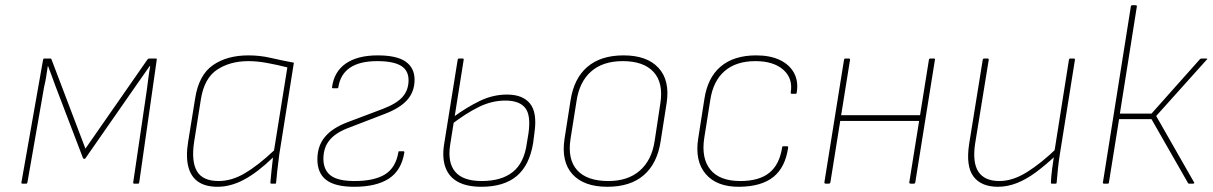

<svg xmlns="http://www.w3.org/2000/svg" viewBox="-20 -703 4642 735"><path d="M66 0Q61 0 62 -5L145 -475Q146 -479 150 -479H173Q176 -479 177 -476L307 -134L545 -476Q548 -479 552 -479H577Q581 -479 580 -474L513 -5Q512 0 509 0H494Q489 0 490 -5L542 -358Q545 -381 548 -404.5Q551 -428 555 -450H553Q539 -430 525 -410Q511 -390 497 -370L307 -97Q306 -95 303 -95Q302 -95 300.5 -95.5Q299 -96 298 -97L191 -377Q184 -396 177.5 -414Q171 -432 164 -450H163Q160 -431 157 -411Q154 -391 149 -371L85 -5Q84 0 81 0Z M813 12Q767 12 739 -7Q711 -26 701 -64.5Q691 -103 700 -159L727 -326Q741 -416 795 -453.5Q849 -491 931 -491Q975 -491 1016 -481.5Q1057 -472 1105 -463L1049 -111Q1044 -74 1041.5 -49.5Q1039 -25 1037 -4Q1037 0 1034 0H1019Q1015 0 1015 -4Q1017 -26 1019.5 -51Q1022 -76 1025 -100Q966 -43 914.5 -15.5Q863 12 813 12ZM817 -10Q866 -10 916 -39Q966 -68 1029 -127L1080 -445Q1041 -455 1002.5 -462Q964 -469 931 -469Q861 -469 811.5 -436.5Q762 -404 749 -323L723 -159Q712 -85 734 -47.5Q756 -10 817 -10Z M1336 12Q1263 12 1229 -14Q1195 -40 1195 -93Q1195 -144 1223.5 -178.5Q1252 -213 1310 -235L1445 -286Q1498 -306 1521 -332Q1544 -358 1544 -396Q1544 -434 1514.5 -451.5Q1485 -469 1424 -469Q1290 -469 1275 -368Q1274 -365 1271 -365H1255Q1251 -365 1251 -369Q1259 -429 1304 -460Q1349 -491 1426 -491Q1499 -491 1533 -467Q1567 -443 1567 -398Q1567 -352 1539 -320.5Q1511 -289 1453 -267L1318 -215Q1266 -196 1242 -167Q1218 -138 1218 -95Q1218 -53 1245.5 -31.5Q1273 -10 1337 -10Q1413 -10 1454 -35.5Q1495 -61 1505 -120Q1505 -124 1508 -124H1524Q1528 -124 1528 -120Q1517 -51 1469 -19.5Q1421 12 1336 12Z M1823 12Q1768 12 1733.5 -6.5Q1699 -25 1685.5 -61.5Q1672 -98 1680 -150L1732 -474Q1733 -479 1737 -479H1751Q1756 -479 1755 -474L1703 -147Q1693 -80 1723 -45Q1753 -10 1824 -10Q1900 -10 1943.5 -45Q1987 -80 1997 -156L2003 -192Q2013 -262 1990.5 -290Q1968 -318 1915 -318Q1862 -318 1812 -293Q1762 -268 1710 -228L1714 -254Q1766 -292 1816.5 -316.5Q1867 -341 1921 -341Q1981 -341 2009 -306.5Q2037 -272 2026 -195L2021 -156Q2007 -70 1958 -29Q1909 12 1823 12Z M2305 12Q2215 12 2171.5 -36Q2128 -84 2141 -171L2164 -318Q2177 -403 2228.5 -447Q2280 -491 2367 -491Q2457 -491 2501 -443Q2545 -395 2532 -309L2509 -162Q2496 -77 2444.5 -32.5Q2393 12 2305 12ZM2309 -10Q2384 -10 2429.5 -50Q2475 -90 2486 -163L2508 -308Q2520 -386 2482 -427.5Q2444 -469 2364 -469Q2288 -469 2243 -429.5Q2198 -390 2187 -316L2164 -171Q2152 -93 2189.5 -51.5Q2227 -10 2309 -10Z M2811 12Q2724 13 2681.5 -37Q2639 -87 2653 -174L2676 -321Q2688 -405 2738.5 -448Q2789 -491 2875 -491Q2928 -491 2965 -473.5Q3002 -456 3019.5 -424Q3037 -392 3030 -349Q3030 -344 3025 -344H3011Q3007 -344 3007 -349Q3016 -403 2978.5 -436Q2941 -469 2872 -469Q2798 -469 2754 -431Q2710 -393 2699 -320L2676 -175Q2664 -97 2699.5 -53.5Q2735 -10 2814 -10Q2886 -10 2925 -41.5Q2964 -73 2974 -138Q2974 -143 2978 -143H2994Q2998 -143 2997 -137Q2986 -62 2940.5 -25.5Q2895 11 2811 12Z M3466 0Q3460 0 3461 -6L3536 -474Q3537 -479 3542 -479H3555Q3561 -479 3559 -474L3484 -6Q3483 0 3479 0ZM3141 0Q3135 0 3136 -6L3211 -474Q3212 -479 3216 -479H3229Q3235 -479 3234 -474L3159 -6Q3158 0 3153 0ZM3191 -240 3194 -262H3507L3503 -240Z M3800 12Q3736 12 3706.5 -27.5Q3677 -67 3690 -152L3742 -474Q3743 -479 3748 -479H3760Q3766 -479 3765 -474L3713 -154Q3702 -81 3725.5 -45.5Q3749 -10 3806 -10Q3857 -10 3912 -44.5Q3967 -79 4028 -138L4024 -110Q3985 -73 3947.5 -45Q3910 -17 3873.5 -2.5Q3837 12 3800 12ZM4006 0Q4003 0 4003 -4Q4004 -29 4007.5 -55Q4011 -81 4015 -108L4016 -120L4072 -474Q4073 -479 4077 -479H4090Q4096 -479 4095 -474L4037 -111Q4033 -86 4030 -58Q4027 -30 4025 -4Q4025 0 4021 0Z M4599 -479Q4601 -479 4601.5 -477.5Q4602 -476 4599 -474L4406 -259L4551 -5Q4553 -4 4551.5 -2Q4550 0 4548 0H4532Q4529 0 4528 -2L4388 -247H4264L4225 -4Q4225 0 4220 0H4206Q4202 0 4202 -4L4309 -678Q4310 -683 4314 -683H4327Q4333 -683 4332 -678L4267 -268H4388L4574 -477Q4577 -479 4580 -479Z"/></svg>

Font: Sofia Sans Thin
Style: Italic
Weight: 250
Italic angle: -9°
Version: Version 4.100-B